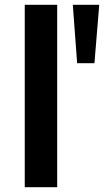

<svg xmlns="http://www.w3.org/2000/svg" viewBox="-20 -779 433 799"><path d="M83 0V-759H218V0ZM301 -516 283 -759H393L373 -516Z"/></svg>

Font: Ruda ExtraBold
Style: Regular
Weight: 800
Designer: Mariela Monsalve and Angelina Sanchez
Foundry: Mariela Monsalve and Angelina Sanchez
Version: Version 2.000